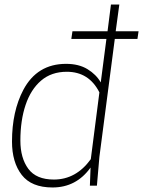

<svg xmlns="http://www.w3.org/2000/svg" viewBox="-20 -820 632 848"><path d="M218 -27Q316 -27 381 -117L419 -412Q373 -503 275 -503Q207 -503 161.5 -464Q116 -425 93 -356.5Q70 -288 70 -199Q70 -122 105 -74.5Q140 -27 218 -27ZM212 8Q119 8 76 -47.5Q33 -103 33 -195Q33 -328 83 -423Q144 -538 272 -538Q328 -538 366.5 -514.5Q405 -491 425 -456L450 -648H295L300 -682H455L470 -800H507L491 -682H592L587 -648H487L419 -127L408 0H377L380 -80Q317 8 212 8Z"/></svg>

Font: Tanohe Sans ExtraLight
Style: Italic
Weight: 200
Designer: Village Type and Design LLC & Cristiano Sobral
Foundry: Cooper Hewitt Smithsonian Design Museum
Version: Version 1.00;September 29, 2021;FontCreator 13.0.0.2655 64-b